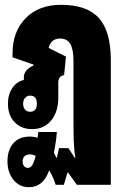

<svg xmlns="http://www.w3.org/2000/svg" viewBox="-20 -548 520 797"><path d="M100 229Q61 229 36 198.5Q11 168 11 122Q11 74 35.5 46.5Q60 19 103 19Q121 19 136 24Q138 12 139 0H216Q215 17 212 38.5Q209 60 204 87Q209 96 214 107H216L225 67H264L291 108H293Q290 90 288.5 74Q287 58 286 35Q285 12 285 -25V-295Q285 -344 271.5 -366Q258 -388 230 -388Q191 -388 182 -349L254 -313L246 -236Q222 -233 222 -205V-143Q222 -84 192.5 -48Q163 -12 113 -12Q68 -12 40.5 -41Q13 -70 13 -118Q13 -156 31.5 -183Q50 -210 79 -216Q79 -219 79 -223V-228Q79 -241 88 -253.5Q97 -266 119 -276V-280L32 -310V-325Q32 -417 86.5 -472.5Q141 -528 233 -528Q341 -528 390.5 -473Q440 -418 440 -298V219H299L263 169H260L245 219H211Q201 186 184 159Q160 229 100 229ZM105 -84Q133 -84 133 -118Q133 -151 105 -151Q92 -151 84 -141.5Q76 -132 76 -118Q76 -102 84 -93Q92 -84 105 -84ZM74 123Q74 134 80 141.5Q86 149 96 149Q106 149 113.5 138Q121 127 128 99Q116 93 105 93Q74 93 74 123Z"/></svg>

Font: Noto Sans Thai Looped UI Condensed Black
Style: Regular
Weight: 900
Width: 3
Designer: Cadson Demak Team
Foundry: Cadson Demak Co., Ltd.
Version: Version 1.000; ttfautohint (v1.8.4.7-5d5b)